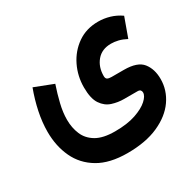

<svg xmlns="http://www.w3.org/2000/svg" viewBox="-145 -581 1012 991"><g transform="rotate(-30 361.0 -86.0)"><path d="M346.2 246.1Q240.7 246.1 173.6 206.3Q106.4 166.5 74.5 98.1Q42.5 29.8 42.5 -55.2Q42.5 -111.8 55.2 -172.6Q67.9 -233.4 90.3 -293.5L201.2 -250.5Q184.1 -200.2 172.4 -151.4Q160.6 -102.5 160.6 -59.1Q160.6 -11.2 177.5 28.8Q194.3 68.8 234.9 92.8Q275.4 116.7 346.2 116.7Q419.4 116.7 469.5 99.6Q519.5 82.5 545.4 58.8Q571.3 35.2 571.3 15.1Q571.3 6.3 566.4 0.7Q561.5 -4.9 548.8 -4.9H469.7Q433.6 -4.9 399.2 -15.9Q364.7 -26.9 342.3 -60.1Q319.8 -93.3 319.8 -159.7Q319.8 -227.1 348.4 -285.9Q377 -344.7 429.2 -381.3Q481.4 -418 552.7 -418Q586.9 -418 620.8 -408Q654.8 -397.9 684.6 -377L643.1 -262.2Q618.2 -275.4 595.7 -280.8Q573.2 -286.1 553.2 -286.1Q498.5 -286.1 468 -250Q437.5 -213.9 437.5 -160.2Q437.5 -145 446 -140.4Q454.6 -135.7 470.2 -135.7H543.9Q624.5 -135.7 654.5 -97.7Q684.6 -59.6 684.6 -0.5Q684.6 66.4 645.3 122.6Q606 178.7 530.5 212.4Q455.1 246.1 346.2 246.1Z"/></g></svg>

Font: Vazirmatn UI FD
Style: Bold
Weight: 700
Designer: Saber Rastikerdar
Foundry: Saber Rastikerdar
Version: Version 33.003